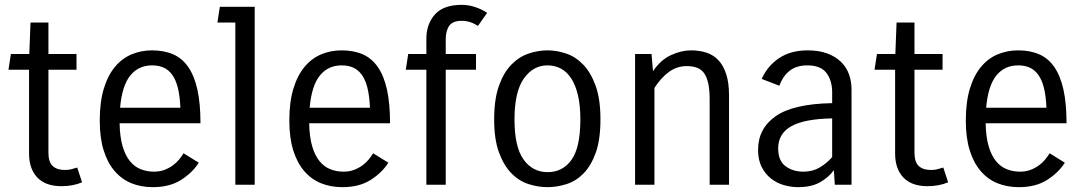

<svg xmlns="http://www.w3.org/2000/svg" viewBox="-20 -763 4480 793"><path d="M319 -10Q281 6 234 6Q168 6 134 -30Q100 -66 100 -129V-475H15L25 -540H101L106 -670H180V-540H296V-475H180V-133Q180 -93 198 -77Q216 -61 247 -61Q262 -61 272.5 -63.5Q283 -66 299 -71Z M801 -91Q775 -50 728 -20Q681 10 611 10Q562 10 522 -6.5Q482 -23 453 -57Q424 -91 408 -142.5Q392 -194 392 -265Q392 -341 408.5 -396Q425 -451 454.5 -486.5Q484 -522 523.5 -538.5Q563 -555 608 -555Q658 -555 695.5 -538.5Q733 -522 758 -485.5Q783 -449 795.5 -392Q808 -335 808 -254H474Q475 -197 486.5 -158.5Q498 -120 517 -97Q536 -74 561.5 -64Q587 -54 616 -54Q640 -54 659.5 -61.5Q679 -69 694 -80Q709 -91 720 -104.5Q731 -118 738 -130ZM608 -493Q552 -493 518 -451Q484 -409 476 -318H725Q723 -367 714.5 -400.5Q706 -434 691 -454.5Q676 -475 655.5 -484Q635 -493 608 -493Z M952 -670H878L888 -735H1032V0H952Z M1584 -91Q1558 -50 1511 -20Q1464 10 1394 10Q1345 10 1305 -6.5Q1265 -23 1236 -57Q1207 -91 1191 -142.5Q1175 -194 1175 -265Q1175 -341 1191.5 -396Q1208 -451 1237.5 -486.5Q1267 -522 1306.5 -538.5Q1346 -555 1391 -555Q1441 -555 1478.5 -538.5Q1516 -522 1541 -485.5Q1566 -449 1578.5 -392Q1591 -335 1591 -254H1257Q1258 -197 1269.5 -158.5Q1281 -120 1300 -97Q1319 -74 1344.5 -64Q1370 -54 1399 -54Q1423 -54 1442.5 -61.5Q1462 -69 1477 -80Q1492 -91 1503 -104.5Q1514 -118 1521 -130ZM1391 -493Q1335 -493 1301 -451Q1267 -409 1259 -318H1508Q1506 -367 1497.5 -400.5Q1489 -434 1474 -454.5Q1459 -475 1438.5 -484Q1418 -493 1391 -493Z M1954 -656Q1922 -677 1887 -677Q1850 -677 1835.5 -656.5Q1821 -636 1821 -601V-540H1946V-475H1821V0H1741V-475H1656L1666 -540H1741V-603Q1741 -664 1776.5 -703.5Q1812 -743 1887 -743Q1916 -743 1943.5 -733.5Q1971 -724 1992 -710Z M2021 -270Q2021 -353 2040.5 -408Q2060 -463 2091.5 -495.5Q2123 -528 2162.5 -541.5Q2202 -555 2241 -555Q2279 -555 2318 -542Q2357 -529 2388.5 -496.5Q2420 -464 2440 -409Q2460 -354 2460 -270Q2460 -186 2440.5 -132Q2421 -78 2390 -46.5Q2359 -15 2319.5 -2.5Q2280 10 2241 10Q2203 10 2163.5 -2.5Q2124 -15 2092.5 -47Q2061 -79 2041 -133Q2021 -187 2021 -270ZM2105 -270Q2105 -156 2142.5 -104Q2180 -52 2242 -52Q2304 -52 2340.5 -103Q2377 -154 2377 -270Q2377 -328 2367 -370Q2357 -412 2339 -439.5Q2321 -467 2296 -480Q2271 -493 2241 -493Q2182 -493 2143.5 -438.5Q2105 -384 2105 -270Z M2603 0V-540H2671L2677 -469Q2709 -516 2751.5 -535.5Q2794 -555 2834 -555Q2869 -555 2898 -545.5Q2927 -536 2947.5 -514Q2968 -492 2979.5 -456.5Q2991 -421 2991 -369V0H2911V-354Q2911 -393 2905 -419.5Q2899 -446 2887.5 -461.5Q2876 -477 2858 -483.5Q2840 -490 2816 -490Q2776 -490 2743 -466Q2710 -442 2683 -400V0Z M3428 0 3424 -60Q3402 -30 3366.5 -10Q3331 10 3276 10Q3247 10 3217.5 1.5Q3188 -7 3164.5 -25.5Q3141 -44 3126 -73Q3111 -102 3111 -144Q3111 -232 3183.5 -283Q3256 -334 3417 -337V-382Q3417 -430 3393.5 -461.5Q3370 -493 3314 -493Q3271 -493 3242.5 -471.5Q3214 -450 3199 -409L3126 -437Q3150 -491 3198 -523Q3246 -555 3316 -555Q3362 -555 3396 -542.5Q3430 -530 3452.5 -508.5Q3475 -487 3486 -457.5Q3497 -428 3497 -394V0ZM3298 -54Q3336 -54 3365 -71Q3394 -88 3417 -114V-274Q3302 -272 3248 -241.5Q3194 -211 3194 -150Q3194 -99 3224.5 -76.5Q3255 -54 3298 -54Z M3896 -10Q3858 6 3811 6Q3745 6 3711 -30Q3677 -66 3677 -129V-475H3592L3602 -540H3678L3683 -670H3757V-540H3873V-475H3757V-133Q3757 -93 3775 -77Q3793 -61 3824 -61Q3839 -61 3849.5 -63.5Q3860 -66 3876 -71Z M4378 -91Q4352 -50 4305 -20Q4258 10 4188 10Q4139 10 4099 -6.5Q4059 -23 4030 -57Q4001 -91 3985 -142.5Q3969 -194 3969 -265Q3969 -341 3985.5 -396Q4002 -451 4031.5 -486.5Q4061 -522 4100.5 -538.5Q4140 -555 4185 -555Q4235 -555 4272.5 -538.5Q4310 -522 4335 -485.5Q4360 -449 4372.5 -392Q4385 -335 4385 -254H4051Q4052 -197 4063.5 -158.5Q4075 -120 4094 -97Q4113 -74 4138.5 -64Q4164 -54 4193 -54Q4217 -54 4236.5 -61.5Q4256 -69 4271 -80Q4286 -91 4297 -104.5Q4308 -118 4315 -130ZM4185 -493Q4129 -493 4095 -451Q4061 -409 4053 -318H4302Q4300 -367 4291.5 -400.5Q4283 -434 4268 -454.5Q4253 -475 4232.5 -484Q4212 -493 4185 -493Z"/></svg>

Font: Carrois Gothic
Style: Regular
Weight: 400
Designer: Ralph du Carrois
Foundry: Ralph du Carrois
Version: Version 1.002